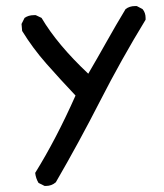

<svg xmlns="http://www.w3.org/2000/svg" viewBox="-20 -490 540 633"><path d="M132 123H127L107 113Q98 98 96 80Q165 -31 229 -175Q178 -229 133 -280Q88 -331 53 -388L51 -411L61 -431Q74 -440 91 -440H98L117 -431Q169 -343 271 -247Q302 -300 332 -353.5Q362 -407 394 -460Q407 -470 425 -470H431L450 -460Q460 -448 460 -431V-425Q380 -294 310 -157Q240 -20 164 111Q150 123 132 123Z"/></svg>

Font: Xiaolai Mono SC
Style: Regular
Weight: 400
Monospace: yes
Designer: LXGW / Nozomi Seto
Version: Version 3.113;September 30, 2024